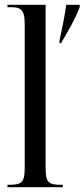

<svg xmlns="http://www.w3.org/2000/svg" viewBox="-20 -780 352 800"><path d="M228 -611V-600H234C261 -645 294 -702 312 -750V-760H256C251 -724 241 -670 228 -611ZM11 0H242V-10H236C181 -10 170 -19 170 -83V-760H11V-750H23C62 -750 83 -745 83 -680V-83C83 -19 71 -10 17 -10H11Z"/></svg>

Font: Noto Serif Display ExtraCondensed
Style: Regular
Weight: 400
Width: 2
Designer: Monotype Design Team
Foundry: Monotype Imaging Inc.
Version: Version 2.009